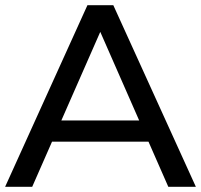

<svg xmlns="http://www.w3.org/2000/svg" viewBox="-21 -720 775 740"><path d="M316 -700H415.7L733.9 0H627.7L345 -643.7H385.9L103.1 0H-1.3ZM162 -255.7H555L583.9 -174.1H134Z"/></svg>

Font: iiserrat Thin
Style: Regular
Weight: 100
Designer: Akira Ohta
Foundry: Akira Ohta
Version: Version 1.200;Glyphs 3.3.1 (3343)